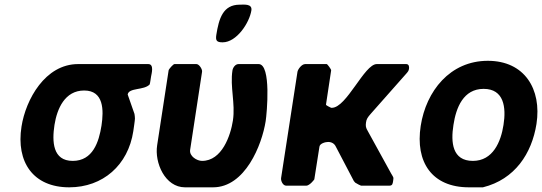

<svg xmlns="http://www.w3.org/2000/svg" viewBox="-20 -794 2318 821"><path d="M72 -253C48 -101 122 7 276 7C420 7 528 -88 550 -233C551 -241 557 -279 557 -287C557 -290 556 -304 555 -307L527 -387C527 -387 526 -389 526 -390C531 -420 596 -407 620 -433C622 -438 625 -462 626 -467C628 -479 640 -520 614 -520H314C173 -520 90 -368 72 -253ZM213 -260C224 -329 257 -407 340 -407C424 -407 424 -323 414 -257C403 -187 377 -106 291 -106C205 -106 202 -189 213 -260Z M844 -106C822 -106 789 -126 793 -153L844 -487C846 -497 832 -520 820 -520H726C721 -520 702 -499 701 -493L652 -173C640 -98 686 7 771 7H891C1028 7 1100 -174 1116 -276C1121 -308 1141 -520 1086 -520H1000C986 -520 976 -505 974 -493C963 -423 987 -352 976 -279C966 -214 929 -106 844 -106ZM905 -645C901 -620 907 -613 932 -613C992 -613 1047 -697 1055 -750C1059 -779 1023 -774 1005 -774C933 -774 916 -714 905 -645Z M1374 -347 1396 -493C1397 -497 1380 -520 1377 -520H1285C1270 -520 1254 -498 1252 -487L1182 -33C1180 -22 1189 0 1204 0H1290C1297 0 1307 -8 1312 -13C1316 -17 1324 -26 1324 -27L1346 -167C1348 -181 1372 -187 1383 -187C1398 -187 1410 -180 1416 -167L1493 -20L1499 -13C1505 -9 1522 0 1524 0H1644C1659 0 1659 -9 1661 -20C1664 -38 1662 -35 1652 -53C1637 -80 1568 -206 1553 -233C1544 -248 1543 -255 1545 -270C1547 -285 1552 -292 1565 -307L1718 -480C1725 -488 1728 -492 1729 -501C1730 -508 1729 -520 1717 -520H1591C1538 -520 1462 -333 1399 -333H1396C1393 -335 1373 -343 1374 -347Z M1779 -256C1755 -101 1827 7 1985 7H2045C2182 -27 2254 -138 2274 -264C2297 -413 2223 -534 2066 -534C1904 -534 1802 -404 1779 -256ZM1919 -260C1930 -333 1961 -414 2048 -414C2135 -414 2145 -335 2133 -260C2122 -188 2088 -106 2002 -106C1914 -106 1907 -185 1919 -260Z"/></svg>

Font: Asimov Print
Style: CIt
Weight: 500
Designer: Google
Version: Version 2.000980: 2014